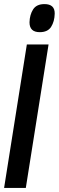

<svg xmlns="http://www.w3.org/2000/svg" viewBox="-26 -917 287 937"><path d="M191 -897Q242 -897 241 -850Q240 -812 223.5 -786Q207 -760 168 -760Q118 -760 118 -808Q119 -845 135.5 -871Q152 -897 191 -897ZM-6 0 105 -700H211L100 0Z"/></svg>

Font: Georama Condensed SemiBold
Style: Italic
Weight: 600
Width: 3
Italic angle: -9°
Designer: Jean-Baptiste Levee
Foundry: Production Type
Version: Version 1.000